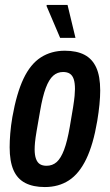

<svg xmlns="http://www.w3.org/2000/svg" viewBox="-20 -744 444 776"><path d="M161 12Q114 12 82 -4.5Q50 -21 34.5 -56.5Q19 -92 19 -149Q19 -174 21.5 -205Q24 -236 30 -271Q47 -367 75 -426Q103 -485 145 -512Q187 -539 242 -539Q290 -539 321.5 -522.5Q353 -506 369 -471Q385 -436 385 -378Q385 -353 382 -322Q379 -291 373 -255Q357 -160 328.5 -101Q300 -42 258.5 -15Q217 12 161 12ZM168 -74Q192 -74 209 -89Q226 -104 239 -138.5Q252 -173 262 -231Q271 -282 275.5 -311Q280 -340 281.5 -356.5Q283 -373 283 -384Q283 -409 278 -424Q273 -439 262.5 -446Q252 -453 235 -453Q212 -453 195 -438Q178 -423 165 -388.5Q152 -354 142 -295Q133 -244 128 -214.5Q123 -185 121.5 -168.5Q120 -152 120 -140Q120 -117 125.5 -102Q131 -87 141.5 -80.5Q152 -74 168 -74ZM223 -591 168 -720 169 -724H253L285 -591Z"/></svg>

Font: Archivo ExtraCondensed SemiBold
Style: Italic
Weight: 600
Width: 2
Italic angle: -10°
Designer: Hector Gatti
Foundry: Omnibus-Type
Version: Version 2.001